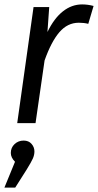

<svg xmlns="http://www.w3.org/2000/svg" viewBox="-21 -558 444 870"><path d="M403 -531 379 -450Q360 -455 336 -455Q285 -455 248 -412Q211 -369 181 -284L140 0H57L131 -526H202L194 -413Q224 -475 264 -506.5Q304 -538 351 -538Q377 -538 403 -531ZM135 128Q135 144 128 160Q121 176 100 210L48 292H-1L47 175Q28 156 28 135Q28 111 45 95Q62 79 86 79Q109 79 122 94Q135 109 135 128Z"/></svg>

Font: FiraGO Book
Style: Italic
Weight: 350
Italic angle: -8°
Designer: bBox Type GmbH
Foundry: bBox Type GmbH
Version: Version 1.001